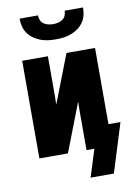

<svg xmlns="http://www.w3.org/2000/svg" viewBox="-96 -801 700 1007"><g transform="rotate(-10 254.0 -297.0)"><path d="M250 -600Q229 -600 208.5 -602.5Q188 -605 168.5 -612.5Q149 -620 132 -632Q115 -644 103 -661Q91 -678 86 -698.5Q81 -719 81 -740H179Q179 -727 184 -714.5Q189 -702 200 -694.5Q211 -687 224 -684Q237 -681 250 -681Q263 -681 276 -684Q289 -687 300 -694.5Q311 -702 316 -714.5Q321 -727 321 -740H419Q419 -719 414 -698.5Q409 -678 397 -661Q385 -644 368 -632Q351 -620 331.5 -612.5Q312 -605 291.5 -602.5Q271 -600 250 -600ZM303 146 349 0H307V-208Q307 -221 307.5 -233.5Q308 -246 308 -258L302 -243L208 0H56V-520H193V-312Q193 -299 192.5 -286.5Q192 -274 192 -262L292 -520H444V-114H508L427 146Z"/></g></svg>

Font: Iosevka SS18 Heavy
Style: Regular
Weight: 900
Monospace: yes
Designer: Belleve Invis
Foundry: Belleve Invis
Version: Version 25.1.1; ttfautohint (v1.8.4)